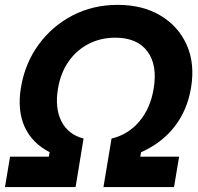

<svg xmlns="http://www.w3.org/2000/svg" viewBox="-30 -757 800 777"><path d="M-9.8 0 10.7 -123H167.5L170.9 -141.1Q99.6 -177.7 69.6 -244.1Q39.6 -310.5 54.7 -402.3Q70.8 -500 125.5 -575.4Q180.2 -650.9 262.9 -694.1Q345.7 -737.3 446.3 -737.3Q546.9 -737.3 619.4 -694.1Q691.9 -650.9 725.6 -575.4Q759.3 -500 743.2 -402.3Q728 -310.5 676 -244.1Q624 -177.7 541 -141.1L537.6 -123H694.8L674.3 0H388.7L421.4 -196.3Q488.8 -212.4 533.7 -265.4Q578.6 -318.4 591.8 -397.9Q607.9 -494.1 566.4 -549.3Q524.9 -604.5 436.5 -604.5Q377.9 -604.5 329.1 -579.6Q280.3 -554.7 247.8 -508.5Q215.3 -462.4 204.6 -397.9Q191.4 -318.8 218.8 -265.6Q246.1 -212.4 308.1 -196.3L275.9 0Z"/></svg>

Font: Inter Display
Style: Bold Italic
Weight: 700
Italic angle: -9.39999°
Designer: Rasmus Andersson
Foundry: rsms
Version: Version 4.000;git-a52131595